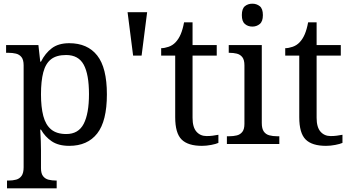

<svg xmlns="http://www.w3.org/2000/svg" viewBox="-20 -780 1898 1040"><path d="M18 240V198H26Q49 198 67.5 193Q86 188 97 172.5Q108 157 108 126V-426Q108 -456 96.5 -470.5Q85 -485 66.5 -489.5Q48 -494 26 -494H13V-536H188L198 -446H202Q225 -492 261 -519Q297 -546 355 -546Q454 -546 506.5 -479.5Q559 -413 559 -269Q559 -124 506.5 -57Q454 10 355 10Q297 10 260.5 -14.5Q224 -39 202 -78H198Q200 -49 201 -16.5Q202 16 202 35V131Q202 160 213.5 174.5Q225 189 243.5 193.5Q262 198 284 198H287V240ZM339 -54Q405 -54 433.5 -109.5Q462 -165 462 -270Q462 -377 433.5 -429.5Q405 -482 338 -482Q286 -482 256.5 -459Q227 -436 214.5 -388.5Q202 -341 202 -269Q202 -200 214.5 -152Q227 -104 257 -79Q287 -54 339 -54Z M701 -479 671 -714H777L747 -479Z M1074 10Q998 10 963.5 -24.5Q929 -59 929 -145V-479H853V-519Q871 -519 893 -526.5Q915 -534 931 -551Q948 -569 959 -595Q970 -621 977 -659H1023V-536H1154V-479H1023V-142Q1023 -91 1044 -67Q1065 -43 1099 -43Q1117 -43 1132 -45Q1147 -47 1163 -50V-6Q1150 0 1124 5Q1098 10 1074 10Z M1209 0V-42H1222Q1244 -42 1262.5 -46.5Q1281 -51 1292.5 -65.5Q1304 -80 1304 -109V-426Q1304 -456 1292.5 -470.5Q1281 -485 1262.5 -489.5Q1244 -494 1222 -494H1219V-536H1398V-114Q1398 -83 1409 -67.5Q1420 -52 1439 -47Q1458 -42 1480 -42H1493V0ZM1347 -636Q1323 -636 1306.5 -650Q1290 -664 1290 -698Q1290 -733 1306.5 -746.5Q1323 -760 1347 -760Q1370 -760 1387 -746.5Q1404 -733 1404 -698Q1404 -664 1387 -650Q1370 -636 1347 -636Z M1746 10Q1670 10 1635.5 -24.5Q1601 -59 1601 -145V-479H1525V-519Q1543 -519 1565 -526.5Q1587 -534 1603 -551Q1620 -569 1631 -595Q1642 -621 1649 -659H1695V-536H1826V-479H1695V-142Q1695 -91 1716 -67Q1737 -43 1771 -43Q1789 -43 1804 -45Q1819 -47 1835 -50V-6Q1822 0 1796 5Q1770 10 1746 10Z"/></svg>

Font: Noto Serif Hebrew
Style: Regular
Weight: 400
Designer: Monotype Design Team
Foundry: Monotype Imaging Inc.
Version: Version 2.003